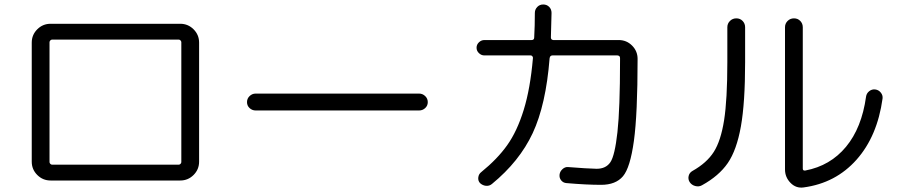

<svg xmlns="http://www.w3.org/2000/svg" viewBox="-20 -820 4040 865"><path d="M203.1 -629.9V-89.8Q203.1 -85.9 206.5 -82Q210 -78.1 214.8 -78.1H785.2Q790 -78.1 793.5 -82Q796.9 -85.9 796.9 -89.8V-629.9Q796.9 -633.8 793.5 -637.7Q790 -641.6 785.2 -641.6H214.8Q210 -641.6 206.5 -637.7Q203.1 -633.8 203.1 -629.9ZM208 -6.8Q172.9 -6.8 147.9 -31.7Q123 -56.6 123 -91.8V-627.9Q123 -663.1 147.9 -688Q172.9 -712.9 208 -712.9H792Q827.1 -712.9 852.1 -688Q877 -663.1 877 -627.9V-91.8Q877 -56.6 852.1 -31.7Q827.1 -6.8 792 -6.8Z M1131.8 -322.3Q1116.2 -322.3 1104.5 -333Q1092.8 -343.8 1092.8 -359.9Q1092.8 -376 1104.5 -387.2Q1116.2 -398.4 1131.8 -398.4H1868.2Q1883.8 -398.4 1895.5 -387.2Q1907.2 -376 1907.2 -359.9Q1907.2 -343.8 1895.5 -333Q1883.8 -322.3 1868.2 -322.3Z M2162.1 -570.3Q2148.4 -570.3 2137.7 -580.6Q2127 -590.8 2127 -605Q2127 -619.1 2137.7 -629.4Q2148.4 -639.6 2162.1 -639.6H2375Q2386.7 -639.6 2386.7 -651.4Q2389.6 -704.1 2389.6 -761.7Q2389.6 -777.3 2400.4 -788.6Q2411.1 -799.8 2427.2 -799.8Q2443.4 -799.8 2454.1 -789.1Q2464.8 -778.3 2464.8 -761.7Q2464.8 -755.9 2461.9 -651.4Q2461.9 -640.6 2472.7 -639.6H2767.6Q2802.7 -639.6 2827.6 -614.7Q2852.5 -589.8 2852.5 -554.7Q2852.5 -306.6 2835.9 -185.5Q2819.3 -64.5 2786.6 -25.9Q2753.9 12.7 2688 12.7Q2622.1 12.7 2532.2 4.9Q2517.6 3.9 2508.3 -7.3Q2499 -18.6 2501 -34.2Q2502.9 -47.9 2514.2 -58.1Q2525.4 -68.4 2539.1 -67.4Q2625 -60.5 2668 -59.6Q2710 -59.6 2730 -89.4Q2750 -119.1 2761.7 -224.6Q2773.4 -330.1 2773.4 -546.9V-558.6Q2773.4 -569.3 2761.7 -570.3H2468.8Q2458 -570.3 2456.1 -557.6Q2439.5 -347.7 2379.9 -220.2Q2320.3 -92.8 2196.3 8.8Q2184.6 18.6 2169.4 17.1Q2154.3 15.6 2142.6 4.9Q2132.8 -5.9 2134.8 -21Q2136.7 -36.1 2148.4 -44.9Q2220.7 -103.5 2265.1 -166Q2309.6 -228.5 2339.4 -324.7Q2369.1 -420.9 2380.9 -557.6Q2381.8 -561.5 2378.9 -565.9Q2376 -570.3 2371.1 -570.3Z M3600.6 24.4Q3566.4 29.3 3541.5 3.9Q3516.6 -21.5 3516.6 -56.6V-697.3Q3516.6 -713.9 3528.3 -725.6Q3540 -737.3 3557.1 -737.3Q3574.2 -737.3 3585.4 -725.6Q3596.7 -713.9 3596.7 -697.3V-60.5Q3596.7 -49.8 3608.4 -51.8Q3720.7 -73.2 3791.5 -158.7Q3862.3 -244.1 3881.8 -384.8Q3883.8 -399.4 3896 -409.2Q3908.2 -418.9 3923.3 -417Q3938.5 -415 3948.2 -402.8Q3958 -390.6 3956.1 -376Q3932.6 -206.1 3838.9 -100.6Q3745.1 4.9 3600.6 24.4ZM3142.6 14.6Q3128.9 22.5 3112.3 18.1Q3095.7 13.7 3086.9 0Q3079.1 -12.7 3082.5 -27.3Q3085.9 -42 3099.6 -49.8Q3164.1 -85.9 3195.8 -135.7Q3227.5 -185.5 3242.2 -278.3Q3256.8 -371.1 3256.8 -540V-697.3Q3256.8 -713.9 3268.6 -725.6Q3280.3 -737.3 3297.4 -737.3Q3314.5 -737.3 3325.7 -725.6Q3336.9 -713.9 3336.9 -697.3V-540Q3336.9 -357.4 3317.9 -250.5Q3298.8 -143.6 3258.8 -85.4Q3218.8 -27.3 3142.6 14.6Z"/></svg>

Font: Rounded-X Mgen+ 1m regular
Style: Regular
Weight: 400
Designer: [Source Han Sans]
Ryoko NISHIZUKA  (kana & ideographs); Paul D. Hunt (Latin, Greek & Cyrillic); Wenlong ZHANG  (bopomofo
Version: Version 1.059.20150602